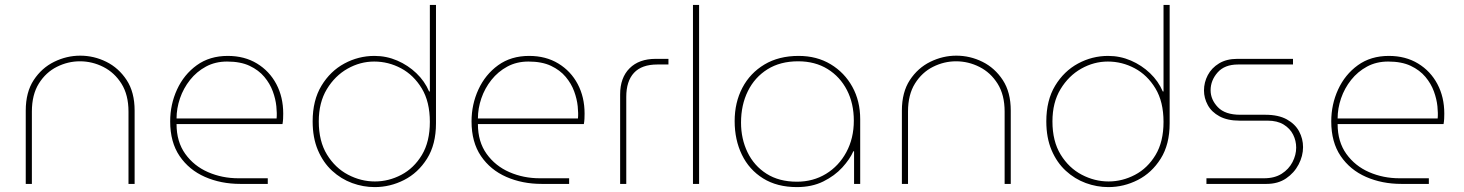

<svg xmlns="http://www.w3.org/2000/svg" viewBox="-20 -750 5970 783"><path d="M85 0V-299Q85 -374 117.5 -423.5Q150 -473 201 -498Q252 -523 307 -523Q363 -523 413.5 -498Q464 -473 496.5 -423.5Q529 -374 529 -299V0H504V-295Q504 -363 475.5 -408.5Q447 -454 401.5 -477Q356 -500 306 -500Q257 -500 212 -477.5Q167 -455 138.5 -409.5Q110 -364 110 -295V0Z M960 0Q881 0 816 -28.5Q751 -57 712.5 -113.5Q674 -170 674 -255Q674 -324 702 -385Q730 -446 782.5 -484Q835 -522 909 -522Q977 -522 1028 -491Q1079 -460 1107 -407Q1135 -354 1135 -287Q1135 -276 1134.5 -265.5Q1134 -255 1132 -244H700Q700 -172 735.5 -122.5Q771 -73 828.5 -48Q886 -23 952 -23H1072V0ZM700 -267H1108Q1110 -287 1107 -316.5Q1104 -346 1092.5 -377.5Q1081 -409 1058 -436.5Q1035 -464 998 -481.5Q961 -499 906 -499Q858 -499 820 -478.5Q782 -458 755 -424Q728 -390 714 -349Q700 -308 700 -267Z M1508 13Q1461 13 1416 -3.5Q1371 -20 1334.5 -53.5Q1298 -87 1276.5 -137.5Q1255 -188 1255 -255Q1255 -341 1291 -400.5Q1327 -460 1384.5 -491Q1442 -522 1507 -522Q1556 -522 1600 -503Q1644 -484 1678 -451.5Q1712 -419 1730 -377H1733V-730H1758V-247Q1758 -161 1721.5 -103Q1685 -45 1628 -16Q1571 13 1508 13ZM1509 -10Q1565 -10 1616.5 -37Q1668 -64 1700.5 -118Q1733 -172 1733 -253Q1733 -335 1700 -389.5Q1667 -444 1615.5 -471.5Q1564 -499 1506 -499Q1449 -499 1397.5 -470Q1346 -441 1313 -386.5Q1280 -332 1280 -255Q1280 -174 1313.5 -119.5Q1347 -65 1399.5 -37.5Q1452 -10 1509 -10Z M2189 0Q2110 0 2045 -28.5Q1980 -57 1941.5 -113.5Q1903 -170 1903 -255Q1903 -324 1931 -385Q1959 -446 2011.5 -484Q2064 -522 2138 -522Q2206 -522 2257 -491Q2308 -460 2336 -407Q2364 -354 2364 -287Q2364 -276 2363.5 -265.5Q2363 -255 2361 -244H1929Q1929 -172 1964.5 -122.5Q2000 -73 2057.5 -48Q2115 -23 2181 -23H2301V0ZM1929 -267H2337Q2339 -287 2336 -316.5Q2333 -346 2321.5 -377.5Q2310 -409 2287 -436.5Q2264 -464 2227 -481.5Q2190 -499 2135 -499Q2087 -499 2049 -478.5Q2011 -458 1984 -424Q1957 -390 1943 -349Q1929 -308 1929 -267Z M2509 0V-365Q2509 -433 2547.5 -471.5Q2586 -510 2654 -510H2706V-487H2661Q2597 -487 2565.5 -453Q2534 -419 2534 -355V0Z M2806 0V-730H2831V0Z M3230 13Q3149 13 3092 -22.5Q3035 -58 3005.5 -119Q2976 -180 2976 -256Q2976 -332 3007.5 -392Q3039 -452 3097.5 -487Q3156 -522 3237 -522Q3311 -522 3367.5 -488Q3424 -454 3456 -396Q3488 -338 3488 -264V0H3463V-133H3460Q3446 -101 3415 -67Q3384 -33 3337.5 -10Q3291 13 3230 13ZM3230 -9Q3296 -9 3348.5 -41Q3401 -73 3431.5 -129.5Q3462 -186 3462 -258Q3462 -328 3434 -382.5Q3406 -437 3355 -468.5Q3304 -500 3235 -500Q3162 -500 3110 -467.5Q3058 -435 3030 -378.5Q3002 -322 3002 -250Q3002 -184 3028.5 -129Q3055 -74 3106 -41.5Q3157 -9 3230 -9Z M3658 0V-299Q3658 -374 3690.5 -423.5Q3723 -473 3774 -498Q3825 -523 3880 -523Q3936 -523 3986.5 -498Q4037 -473 4069.5 -423.5Q4102 -374 4102 -299V0H4077V-295Q4077 -363 4048.5 -408.5Q4020 -454 3974.5 -477Q3929 -500 3879 -500Q3830 -500 3785 -477.5Q3740 -455 3711.5 -409.5Q3683 -364 3683 -295V0Z M4500 13Q4453 13 4408 -3.5Q4363 -20 4326.5 -53.5Q4290 -87 4268.5 -137.5Q4247 -188 4247 -255Q4247 -341 4283 -400.5Q4319 -460 4376.5 -491Q4434 -522 4499 -522Q4548 -522 4592 -503Q4636 -484 4670 -451.5Q4704 -419 4722 -377H4725V-730H4750V-247Q4750 -161 4713.5 -103Q4677 -45 4620 -16Q4563 13 4500 13ZM4501 -10Q4557 -10 4608.5 -37Q4660 -64 4692.5 -118Q4725 -172 4725 -253Q4725 -335 4692 -389.5Q4659 -444 4607.5 -471.5Q4556 -499 4498 -499Q4441 -499 4389.5 -470Q4338 -441 4305 -386.5Q4272 -332 4272 -255Q4272 -174 4305.5 -119.5Q4339 -65 4391.5 -37.5Q4444 -10 4501 -10Z M4900 0V-23H5135Q5178 -23 5207 -41.5Q5236 -60 5251 -89Q5266 -118 5266 -148Q5266 -176 5253.5 -201Q5241 -226 5215 -242Q5189 -258 5149 -258H5035Q4986 -258 4953.5 -275.5Q4921 -293 4905.5 -321.5Q4890 -350 4890 -381Q4890 -414 4905.5 -443.5Q4921 -473 4951.5 -491.5Q4982 -510 5026 -510H5253V-487H5029Q4974 -487 4945.5 -454.5Q4917 -422 4917 -382Q4917 -344 4946.5 -313Q4976 -282 5038 -282H5140Q5194 -282 5228 -263Q5262 -244 5278 -214Q5294 -184 5294 -150Q5294 -114 5276 -79.5Q5258 -45 5225 -22.5Q5192 0 5145 0Z M5695 0Q5616 0 5551 -28.5Q5486 -57 5447.5 -113.5Q5409 -170 5409 -255Q5409 -324 5437 -385Q5465 -446 5517.5 -484Q5570 -522 5644 -522Q5712 -522 5763 -491Q5814 -460 5842 -407Q5870 -354 5870 -287Q5870 -276 5869.5 -265.5Q5869 -255 5867 -244H5435Q5435 -172 5470.5 -122.5Q5506 -73 5563.5 -48Q5621 -23 5687 -23H5807V0ZM5435 -267H5843Q5845 -287 5842 -316.5Q5839 -346 5827.5 -377.5Q5816 -409 5793 -436.5Q5770 -464 5733 -481.5Q5696 -499 5641 -499Q5593 -499 5555 -478.5Q5517 -458 5490 -424Q5463 -390 5449 -349Q5435 -308 5435 -267Z"/></svg>

Font: MuseoModerno Thin
Style: Regular
Weight: 100
Designer: Pablo Cosgaya, Héctor Gatti, Marcela Romero, and the Authors of The MuseoModerno Project.
Foundry: Omnibus-Type Team
Version: Version 1.003